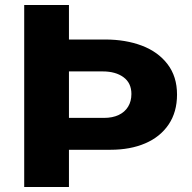

<svg xmlns="http://www.w3.org/2000/svg" viewBox="-20 -743 764 763"><path d="M419 -147.8H254V0H76.2V-723H254V-586H398Q479.1 -586 543.8 -561.6Q608.4 -537.1 645.9 -487.9Q683.5 -438.8 683.5 -367.2Q683.5 -297.8 650.2 -248.4Q616.9 -199 557.3 -173.4Q497.8 -147.8 419 -147.8ZM388 -459.2H254V-274.5H393.5Q426.9 -274.5 451.3 -285.9Q475.8 -297.4 489 -318.9Q502.2 -340.4 502.2 -369.5Q502.2 -413 470.9 -436.1Q439.5 -459.2 388 -459.2Z"/></svg>

Font: Public Sans VF
Style: Regular
Weight: 400
Designer: Pablo Impallari, Rodrigo Fuenzalida (Modified by Dan O. Williams and USWDS)
Version: Version 1.003